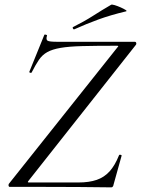

<svg xmlns="http://www.w3.org/2000/svg" viewBox="-20 -805 607 827"><path d="M459.6 2Q392.6 1 316.7 0.5Q240.8 0 165.3 0Q89.8 0 22 0Q18 0 17 -4.5Q16 -9 18 -13L485 -600Q490 -605 489.5 -606.5Q489 -608 483 -608Q393.4 -608 335.2 -606.5Q277 -605 241.1 -598.8Q205.2 -592.6 183.7 -580.6Q162.2 -568.6 147.9 -547.6Q133.6 -526.6 116.8 -493.8Q115.6 -490 110.2 -491.5Q104.8 -493 106.8 -497L171 -655Q172.2 -657 178.2 -655.5Q184.2 -654 182.2 -651Q177.2 -634 185.2 -629.5Q193.2 -625 227.2 -625Q282.2 -625 361.3 -625Q440.4 -625 560.4 -625Q565.4 -625 566.8 -620Q568.2 -615 565.4 -612L103.4 -27Q99.4 -22 99.9 -20.5Q100.4 -19 105.4 -19Q176 -19 229.7 -19Q283.4 -19 317 -19Q364 -19 396.7 -30.3Q429.4 -41.6 452.3 -67.1Q475.2 -92.6 492.4 -135.6Q493.6 -139.6 499.5 -138.2Q505.4 -136.8 503.6 -133.6L468.6 -8Q468.6 -5 466 -1.5Q463.4 2 459.6 2ZM300.6 -679Q296.6 -677 294.1 -682.5Q291.6 -688 295.6 -689Q342.8 -712.6 381.2 -737.2Q419.6 -761.8 458.2 -784.2Q461.6 -786.6 473.9 -782.9Q486.2 -779.2 499.7 -773.2Q513.2 -767.2 520.9 -762.2Q528.6 -757.2 522.6 -756Q455.6 -740 403.6 -721Q351.6 -702 300.6 -679Z"/></svg>

Font: Cormorant Light
Style: Italic
Weight: 300
Italic angle: -10°
Designer: Christian Thalmann (Catharsis Fonts)
Foundry: Catharsis Fonts
Version: Version 4.000